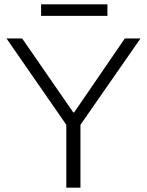

<svg xmlns="http://www.w3.org/2000/svg" viewBox="-20 -863 676 883"><path d="M285 0V-289L10 -686H82L317 -346H321L554 -686H626L350 -289V0ZM169 -790V-843H474V-790Z"/></svg>

Font: Archivo SemiBold ExtraLight
Style: Regular
Weight: 250
Version: Version 2.001